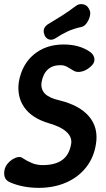

<svg xmlns="http://www.w3.org/2000/svg" viewBox="-41 -895 514 928"><path d="M423 -200Q413 -134 375 -86Q337 -38 278 -12.5Q219 13 146 13Q110 13 74.5 6.5Q39 0 7 -14Q-13 -23 -18 -39Q-23 -55 -19 -74Q-16 -89 -6 -102Q4 -115 18 -124Q32 -133 45.5 -135.5Q59 -138 68 -131Q89 -117 113 -107Q137 -97 166 -97Q225 -97 259.5 -121.5Q294 -146 303 -200Q308 -232 280.5 -257.5Q253 -283 193 -300Q113 -324 76.5 -376Q40 -428 50 -499Q65 -584 123 -632Q181 -680 267 -680Q344 -680 396 -643Q414 -629 415.5 -609.5Q417 -590 397 -573L391 -568Q373 -553 350.5 -548.5Q328 -544 312 -555Q298 -564 283.5 -572Q269 -580 251 -580Q213 -580 190 -559Q167 -538 160 -498Q155 -464 176 -442.5Q197 -421 246 -410Q344 -386 389.5 -332Q435 -278 423 -200ZM229 -711Q212 -700 197 -704Q182 -708 174 -725V-727Q167 -743 172.5 -757Q178 -771 196 -781Q228 -800 259.5 -820Q291 -840 324 -865Q340 -878 359.5 -874.5Q379 -871 388 -854L391 -848Q398 -836 393.5 -817.5Q389 -799 378.5 -784Q368 -769 354 -765Q315 -757 284.5 -742.5Q254 -728 229 -711Z"/></svg>

Font: Winky Sans Medium
Style: Italic
Weight: 500
Italic angle: -8.97852°
Designer: Simon Atzbach
Foundry: typofactur
Version: Version 1.205